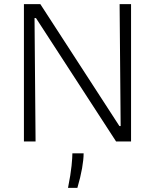

<svg xmlns="http://www.w3.org/2000/svg" viewBox="-20 -680 745 923"><path d="M95 0V-660H174L554 -74H560L555 -660H610V0H538L153 -593H146L151 0ZM307 223Q320 157 324 117Q328 77 328 57H382Q382 87 374.5 129.5Q367 172 352 223Z"/></svg>

Font: Bricolage Grotesque 12pt ExtraLight
Style: Regular
Weight: 200
Designer: Mathieu Triay
Foundry: Atelier Triay
Version: Version 1.001; ttfautohint (v1.8.4.7-5d5b);gftools[0.9.33.de